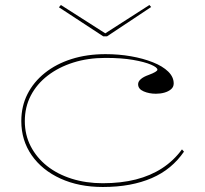

<svg xmlns="http://www.w3.org/2000/svg" viewBox="-20 -731 819 766"><path d="M390 15Q295 15 221.5 -18.5Q148 -52 106.5 -111.5Q65 -171 65 -248Q65 -307 89.5 -355.5Q114 -404 159 -440Q204 -476 265.5 -495.5Q327 -515 401 -515Q454 -515 502.5 -506.5Q551 -498 590 -482.5Q629 -467 651 -445.5Q673 -424 673 -398Q673 -384 662.5 -375Q652 -366 636 -361.5Q620 -357 602 -357Q575 -357 553 -366.5Q531 -376 531 -395Q531 -406 542 -415.5Q553 -425 573 -432Q608 -445 608 -453Q608 -462 582.5 -473Q557 -484 511 -492Q465 -500 401 -500Q331 -500 272.5 -481.5Q214 -463 170.5 -429.5Q127 -396 103 -350Q79 -304 79 -248Q79 -193 102.5 -147.5Q126 -102 167.5 -69Q209 -36 266 -18Q323 0 390 0Q463 0 522 -15Q581 -30 627 -60Q673 -90 706 -135L714 -126Q690 -91 658 -64.5Q626 -38 585.5 -20.5Q545 -3 496.5 6Q448 15 390 15ZM576 -711 583 -703 407 -586H392L215 -702L223 -711L400 -598Z"/></svg>

Font: Kalnia SemiExpanded Thin
Style: Regular
Weight: 250
Width: 6
Designer: Frida Medrano
Foundry: Frida Medrano
Version: Version 1.105